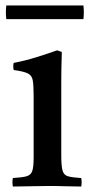

<svg xmlns="http://www.w3.org/2000/svg" viewBox="-20 -681 338 702"><path d="M277 1Q249 1 220 0Q191 -1 156 -1Q124 -1 90.5 0Q57 1 27 1Q24 -15 27 -30Q61 -32 77 -36.5Q93 -41 98 -56Q103 -71 103 -104V-328Q103 -367 100 -386Q97 -405 82 -412.5Q67 -420 30 -425Q27 -439 30 -451Q72 -459 112 -471.5Q152 -484 189 -497L206 -491Q205 -460 204.5 -433Q204 -406 204 -382V-114Q204 -75 208.5 -58Q213 -41 228.5 -36.5Q244 -32 277 -30Q280 -15 277 1ZM3 -661H285Q288 -636 285 -611H3Q0 -636 3 -661Z"/></svg>

Font: Tiro Tamil
Style: Regular
Weight: 400
Designer: Tamil: Fernando Mello & Fiona Ross. Latin: John Hudson.
Foundry: Tiro Typeworks Ltd.
Version: Version 1.52